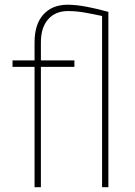

<svg xmlns="http://www.w3.org/2000/svg" viewBox="-20 -780 561 800"><path d="M150.4 0H124V-501.5H32.2V-528.3H124V-603.5Q124 -679.2 160.9 -719.7Q197.8 -760.3 262.2 -760.3Q297.4 -760.3 343 -751.5Q388.7 -742.7 431.6 -730.5V0H405.3V-713.4Q369.1 -721.2 334 -727.5Q298.8 -733.9 262.7 -733.9Q210.9 -733.9 180.7 -699.7Q150.4 -665.5 150.4 -603.5V-528.3H290V-501.5H150.4Z"/></svg>

Font: Vazirmatn RD UI Thin
Style: Regular
Weight: 100
Designer: Saber Rastikerdar
Foundry: Saber Rastikerdar
Version: Version 33.003